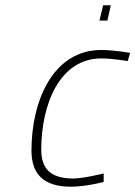

<svg xmlns="http://www.w3.org/2000/svg" viewBox="-20 -698 512 726"><path d="M386 -620 399 -678H370L356 -620ZM363 -509C182 -509 99 -319 99 -129C99 -41 143 8 249 8C305 8 372 -10 372 -10V-42C372 -42 294 -23 257 -23C169 -23 136 -62 136 -132C136 -304 206 -477 363 -477C406 -477 463 -467 463 -467L472 -498C472 -498 412 -509 363 -509Z"/></svg>

Font: RazerF5 Thin
Style: Italic
Weight: 250
Foundry: Razer Inc.
Version: Version 2